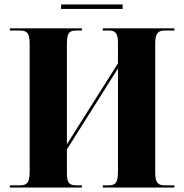

<svg xmlns="http://www.w3.org/2000/svg" viewBox="-20 -841 823 861"><path d="M254 -801V-821H530V-801ZM24 0H347V-10H320Q298 -10 289 -21Q280 -32 280 -66V-171L509 -534V-73Q509 -35 500 -22.5Q491 -10 470 -10H441V0H762V-10H715Q696 -10 686 -21.5Q676 -33 676 -68V-645Q676 -680 686 -692Q696 -704 715 -704H762V-714H441V-704H472Q489 -704 499 -693Q509 -682 509 -650V-557L280 -194V-642Q280 -680 288.5 -692Q297 -704 319 -704H347V-714H24V-704H72Q94 -704 103.5 -692Q113 -680 113 -644V-73Q113 -35 103.5 -22.5Q94 -10 73 -10H24Z"/></svg>

Font: Noto Serif Display SemiCondensed Extra
Style: Regular
Weight: 800
Width: 4
Designer: Monotype Design Team
Foundry: Monotype Imaging Inc.
Version: Version 1.900